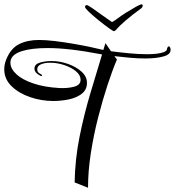

<svg xmlns="http://www.w3.org/2000/svg" viewBox="-36 -851 822 903"><path d="M378 32 315 7Q317 -102 338 -207Q359 -312 388.5 -410.5Q418 -509 444 -595Q360 -611 298.5 -618Q237 -625 188 -625Q114 -625 68.5 -611Q23 -597 15 -570Q14 -566 13.5 -563Q13 -560 13 -556Q13 -528 41 -502Q69 -476 121 -458.5Q173 -441 243 -437Q281 -435 312 -443Q343 -451 343 -476Q343 -498 321 -516Q299 -534 266 -545Q233 -556 200 -556Q174 -556 156.5 -548.5Q139 -541 139 -524Q140 -514 144.5 -510Q149 -506 156 -502Q162 -500 162 -496Q162 -493 155 -494Q126 -509 126 -528Q126 -549 151.5 -556.5Q177 -564 206 -564Q245 -564 283.5 -550.5Q322 -537 347.5 -514Q373 -491 373 -461Q373 -429 348.5 -410Q324 -391 287.5 -383.5Q251 -376 215 -376Q159 -376 106 -394Q53 -412 18.5 -445.5Q-16 -479 -16 -525Q-16 -549 -6 -573Q15 -624 54 -643.5Q93 -663 147 -663Q179 -663 221 -658Q263 -653 307 -645.5Q351 -638 388.5 -630Q426 -622 450 -616L460 -648L486 -610Q524 -605 570 -600.5Q616 -596 656 -596Q681 -596 701.5 -598.5Q722 -601 735 -606Q745 -611 747 -614Q749 -617 749 -619Q752 -633 758 -633Q763 -633 766 -622Q770 -596 734.5 -586Q699 -576 648 -576Q612 -576 573.5 -579.5Q535 -583 502 -587L514 -571Q493 -522 469.5 -450.5Q446 -379 425 -296.5Q404 -214 391 -129.5Q378 -45 378 32ZM500 -704Q489 -707 426 -757Q364 -808 364 -818Q364 -827 372 -827Q377 -827 397.5 -813Q418 -799 444 -780Q470 -761 491 -747Q505 -755 518 -765Q531 -775 556 -791Q584 -808 603 -819Q622 -830 632 -831L636 -824L631 -814Q543 -750 506 -707Z"/></svg>

Font: Festive
Style: Regular
Weight: 400
Designer: Robert E. Leuschke
Foundry: Robert E. Leuschke
Version: Version 1.101; ttfautohint (v1.8.3)